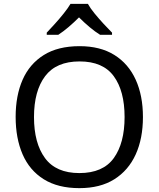

<svg xmlns="http://www.w3.org/2000/svg" viewBox="-20 -964 821 994"><path d="M720 -358Q720 -247 682.5 -164.5Q645 -82 572 -36Q499 10 391 10Q280 10 206.5 -36Q133 -82 97 -165Q61 -248 61 -359Q61 -469 97 -551Q133 -633 206.5 -679Q280 -725 392 -725Q499 -725 572 -679.5Q645 -634 682.5 -551.5Q720 -469 720 -358ZM156 -358Q156 -223 213 -145.5Q270 -68 391 -68Q513 -68 569 -145.5Q625 -223 625 -358Q625 -493 569 -569.5Q513 -646 392 -646Q271 -646 213.5 -569.5Q156 -493 156 -358ZM435 -944Q447 -922 469.5 -894.5Q492 -867 516.5 -840.5Q541 -814 560 -795V-784H498Q472 -800 444 -823.5Q416 -847 389 -874Q362 -847 335 -824Q308 -801 282 -784H222V-795Q241 -815 264.5 -841Q288 -867 310 -894.5Q332 -922 345 -944Z"/></svg>

Font: Noto Sans Ol Chiki
Style: Regular
Weight: 400
Designer: Monotype Design Team, Lewis McGuffie
Foundry: Monotype Imaging Inc.
Version: Version 2.003